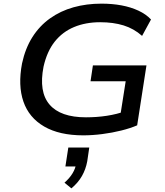

<svg xmlns="http://www.w3.org/2000/svg" viewBox="-20 -734 908 1054"><path d="M437 9Q306 9 222.5 -39.5Q139 -88 108.5 -176.5Q78 -265 101 -386Q119 -469 158 -530.5Q197 -592 254.5 -633Q312 -674 383.5 -694Q455 -714 537 -714Q596 -714 647 -704.5Q698 -695 740 -675.5Q782 -656 809 -627L760 -537Q715 -577 658.5 -594.5Q602 -612 530 -612Q450 -612 386.5 -585.5Q323 -559 280.5 -505.5Q238 -452 219 -368Q192 -230 252 -160Q312 -90 452 -90Q512 -90 567 -98.5Q622 -107 669 -124L637 -78L670 -288H477L490 -375H784L733 -46Q696 -30 646 -17.5Q596 -5 541.5 2Q487 9 437 9ZM372 300 334 269Q363 243 378.5 217Q394 191 398 165L414 180H339L355 76H470L459 151Q451 195 430 232Q409 269 372 300Z"/></svg>

Font: Nunito Sans 7pt SemiExpanded SemiBold
Style: Italic
Weight: 600
Width: 6
Italic angle: -9°
Designer: Vernon Adams
Foundry: Vernon Adams
Version: Version 3.101;gftools[0.9.27]